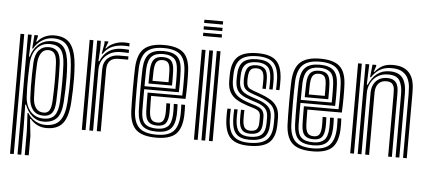

<svg xmlns="http://www.w3.org/2000/svg" viewBox="-60 -938 2837 1276"><g transform="rotate(5 1358.5 -300.0)"><path d="M143.3 200V38.7L137.3 -79.9H143.2Q161.7 -48.5 193.3 -29.9Q225 -11.3 261.6 -11.3Q327.1 -11.3 358.2 -49.4Q389.3 -87.4 395.6 -172.8Q398.8 -219.2 399.9 -260.1Q401.1 -301.1 400.3 -340.8Q399.5 -380.6 396.4 -423.3Q389.7 -509.3 359.7 -549.2Q329.7 -589.2 265.6 -589.2Q224.2 -589.2 190.2 -567Q156.2 -544.9 136.8 -509.6H131.1L138.1 -600H161.8V-591.6L153.2 -556.7H158.2Q177.9 -581.9 207.4 -595.5Q236.9 -609.1 271.1 -609.1Q344.1 -609.1 378.8 -564.7Q413.4 -520.4 421.3 -423Q424.5 -381.7 425.1 -341.5Q425.8 -301.3 424.6 -260.1Q423.5 -218.9 420.5 -174.1Q413.6 -77.3 379.1 -34.2Q344.6 9 271.3 9Q239.5 9 211.4 -4.1Q183.3 -17.3 163.6 -41.5H157.8L169.9 71.5V200ZM45.1 200V-600H70.1V200ZM95.1 200V-600H120L114.2 -454L119.8 -453.8Q132.3 -503.6 168.3 -536.5Q204.2 -569.4 258.7 -569.4Q312.4 -569.4 339 -535Q365.5 -500.7 371.7 -423.2Q374.8 -381.4 375.4 -341.9Q376.1 -302.4 374.9 -261.3Q373.8 -220.1 370.9 -172.9Q365.6 -97.3 336.9 -65.4Q308.1 -33.5 251.5 -31.8Q205.9 -30.7 172.8 -59.6Q139.6 -88.5 123.1 -134.1H117.4L120 4.1V200ZM247.2 -52.1Q297.3 -52.1 319.9 -81.3Q342.5 -110.5 345.9 -173.5Q348.8 -232.5 349.3 -293.5Q349.9 -354.5 346.8 -422Q343.4 -489.9 319.8 -519.7Q296.2 -549.5 245.9 -549.5Q208.3 -549.5 181.7 -531.1Q155.2 -512.7 140.5 -482Q125.9 -451.3 123.6 -414.2Q121.5 -368.5 120.5 -327.3Q119.6 -286.1 120.2 -249.6Q120.9 -213.1 122.9 -181.1Q125.8 -144.8 141.1 -115.6Q156.4 -86.4 183.3 -69.3Q210.2 -52.1 247.2 -52.1ZM243.7 -71.3Q198.4 -71.3 174 -100.7Q149.7 -130 147 -180.9Q145.2 -219.1 144.6 -257.8Q144 -296.5 144.8 -335.7Q145.5 -374.9 147.2 -414.5Q150.1 -471.6 175 -500Q200 -528.3 239.6 -528.3Q279.2 -528.3 299.3 -504.4Q319.4 -480.5 322 -423Q323.7 -383 324 -343.1Q324.3 -303.2 323.7 -261.4Q323 -219.6 321.2 -173.9Q319 -118 300.3 -94.6Q281.6 -71.3 243.7 -71.3ZM243.6 -91.6Q269.7 -91.6 281.9 -111.1Q294.1 -130.6 296.2 -174.7Q299.5 -242.7 299.7 -300.7Q299.9 -358.8 297 -423Q294.9 -467.7 281.6 -488.1Q268.2 -508.4 239.6 -508.4Q208.7 -508.4 191.7 -483.1Q174.7 -457.8 171.9 -414.1Q170.1 -378.9 169.4 -339.6Q168.6 -300.3 169.3 -259.8Q169.9 -219.3 171.9 -180.3Q174.3 -139.4 192.5 -115.5Q210.7 -91.6 243.6 -91.6Z M556.6 0V-600H581.3L581.5 -540L576.7 -463.9H582.5Q603.6 -513.2 639.5 -536.2Q675.3 -559.1 725.7 -559.1Q738.9 -559.1 752.7 -558.5Q766.5 -558 772.7 -557.3V-535.6Q765.3 -536.2 750.2 -536.7Q735 -537.2 721 -537.2Q675.2 -537.2 644.1 -518.7Q613 -500.2 597.3 -471Q581.6 -441.7 581.6 -409.2V0ZM506.6 0V-600H531.6V0ZM606.5 0V-411.4Q606.5 -460.3 635.4 -486.7Q664.3 -513.1 709.7 -513.1Q725.7 -513.1 741.9 -513.1Q758.2 -513.1 772.7 -513.1V-491.1Q758.3 -491.3 741.4 -491.2Q724.4 -491.1 709.7 -491.1Q670 -491.1 651.4 -471.4Q632.7 -451.6 632.7 -414V0ZM594 -515.1 606.2 -580.7V-600H631.1L631.4 -595.9L615.1 -552.7H619.7Q638.3 -576.2 670.8 -589.5Q703.3 -602.9 737.1 -602.9Q745 -602.9 754.4 -602.4Q763.8 -601.9 772.7 -600.8V-579.1Q765.3 -580.1 756.9 -580.6Q748.5 -581.1 738.9 -581.1Q693.2 -581.1 658.6 -566Q624 -550.9 599.9 -515.1Z M1003.5 9Q911 9 869.4 -28.3Q827.8 -65.7 823.2 -151.5Q822.2 -176.2 821.6 -215.7Q821 -255.1 821 -299.1Q821 -343 821.6 -382.4Q822.2 -421.7 823.3 -446.1Q828.6 -534.9 871.1 -572Q913.7 -609 1001.9 -609Q1090.9 -609 1131.7 -572.7Q1172.6 -536.4 1176.6 -451Q1177.5 -432.5 1177.9 -410.5Q1178.2 -388.5 1178.2 -364.3Q1178.1 -340.1 1177.5 -314.8Q1176.9 -289.6 1175.6 -264.6H945.8Q946 -245.1 946.2 -225.4Q946.5 -205.6 946.9 -188.9Q947.3 -172.2 947.7 -161.4Q949.8 -124.6 962.3 -108.1Q974.7 -91.6 1003.5 -91.6Q1028.3 -91.6 1039.3 -106.5Q1050.2 -121.5 1052 -157.8Q1052.6 -167.8 1052.3 -185Q1052.1 -202.1 1051 -224.9H1076Q1077 -202.6 1077.3 -185Q1077.5 -167.4 1077 -156.7Q1074.8 -110.2 1057.9 -90.8Q1041.1 -71.5 1003.5 -71.5Q961.9 -71.5 943.3 -91.5Q924.6 -111.5 922.5 -158.6Q922 -173.2 921.6 -193.7Q921.2 -214.3 921 -237.9Q920.8 -261.5 920.8 -284.7H1151.7Q1152.6 -305.6 1153 -327.5Q1153.3 -349.4 1153.3 -371Q1153.3 -392.6 1152.9 -412.6Q1152.5 -432.6 1151.7 -449.9Q1148 -525.6 1112.9 -557.2Q1077.7 -588.9 1001.9 -588.9Q925.3 -588.9 889.1 -555.8Q852.9 -522.8 848.3 -444.7Q847 -419.2 846.5 -379.4Q846 -339.5 846 -295.9Q846 -252.3 846.6 -214.2Q847.2 -176.2 848 -154.1Q852.1 -78.2 887.4 -44.7Q922.7 -11.1 1003.5 -11.1Q1079.8 -11.1 1113.9 -43.9Q1148 -76.6 1151.7 -152.8Q1152.2 -163.9 1152.1 -176Q1152 -188.2 1151.7 -200.8Q1151.3 -213.3 1150.7 -224.9H1175.6Q1176.5 -208.7 1177 -188.9Q1177.4 -169.1 1176.6 -151.9Q1172.6 -65.3 1132.5 -28.1Q1092.5 9 1003.5 9ZM1003.5 -31.2Q937.4 -31.2 907 -59.5Q876.5 -87.7 873 -155Q871.9 -177.9 871.4 -216.1Q870.9 -254.4 870.9 -297.7Q870.9 -341 871.5 -380Q872 -419 873.2 -443.1Q877.3 -510.8 907.2 -539.8Q937.2 -568.8 1001.9 -568.8Q1064.1 -568.8 1093.9 -541.9Q1123.7 -515.1 1126.7 -449.2Q1127.6 -431.1 1128 -408Q1128.4 -384.9 1128.4 -358.7Q1128.3 -332.6 1127.4 -304.8H896.1Q895.9 -259.9 896 -225.7Q896.1 -191.4 896.5 -156.8Q897.5 -100.2 921.9 -75.8Q946.4 -51.3 1003.5 -51.3Q1050.8 -51.3 1074.9 -73.4Q1098.9 -95.5 1101.7 -154.2Q1102.3 -169.1 1102 -186.9Q1101.8 -204.6 1100.7 -224.9H1125.7Q1126.6 -206.6 1127 -188.5Q1127.4 -170.4 1126.7 -153.5Q1123.6 -87.5 1095.3 -59.4Q1066.9 -31.2 1003.5 -31.2ZM896.3 -325H1102.8Q1103.3 -349.5 1103.3 -371.7Q1103.2 -393.9 1102.9 -413.4Q1102.5 -432.8 1101.7 -448.7Q1099.2 -506.6 1073.7 -527.7Q1048.3 -548.7 1001.9 -548.7Q950.5 -548.7 925.9 -524.3Q901.4 -499.9 897.9 -441.4Q897.5 -428.2 897 -395.6Q896.5 -363.1 896.3 -325ZM921 -345.1Q921.3 -361 921.5 -378.4Q921.7 -395.7 922.1 -411.8Q922.5 -427.9 922.9 -439.9Q925.8 -488 944.2 -508.3Q962.6 -528.5 1001.9 -528.5Q1040.8 -528.5 1057.9 -509.3Q1075 -490.1 1077 -446.1Q1077.5 -435.5 1077.9 -419.3Q1078.3 -403.1 1078.3 -383.8Q1078.4 -364.6 1078.1 -345.1ZM946.2 -365.2H1053Q1053.2 -380.8 1053.1 -396.2Q1052.9 -411.5 1052.6 -424.5Q1052.3 -437.4 1052 -445.3Q1050.4 -479.3 1038.9 -493.9Q1027.3 -508.4 1001.9 -508.4Q975 -508.4 962.5 -492.6Q950 -476.7 947.9 -438.8Q947.6 -429.2 947.2 -418.1Q946.9 -407 946.7 -393.9Q946.4 -380.8 946.2 -365.2Z M1254.6 -778.3V-800H1379.4V-778.3ZM1254.6 -691.3V-713.1H1379.4V-691.3ZM1254.6 -734.8V-756.5H1379.4V-734.8ZM1354.5 0V-600H1379.4V0ZM1254.6 0V-600H1279.6V0ZM1304.6 0V-600H1329.5V0Z M1622.7 9Q1538.2 9 1499.7 -28.2Q1461.3 -65.5 1457.5 -151.9Q1456.8 -169.6 1456.8 -189.7Q1456.8 -209.7 1458.3 -224.9H1481Q1479.8 -210.5 1479.7 -190.8Q1479.5 -171.1 1480.2 -153.2Q1483.6 -77.1 1516.7 -44.1Q1549.8 -11.1 1622.7 -11.1Q1703.7 -11.1 1738.6 -43.2Q1773.5 -75.4 1774 -148.7Q1774.2 -155.6 1774.3 -162.3Q1774.3 -169 1774.3 -175.9Q1774.2 -182.7 1774.2 -189.5Q1774.2 -246.9 1744.3 -274.9Q1714.3 -302.9 1660.8 -321.4L1615.1 -337.3Q1589.6 -346.3 1576.2 -356.2Q1562.8 -366.1 1557.5 -378.7Q1552.2 -391.3 1550.9 -408.3Q1550 -416.3 1550.1 -426Q1550.3 -435.6 1550.9 -445.3Q1553.9 -489.9 1570.5 -509.2Q1587 -528.5 1628.3 -528.5Q1662.5 -528.5 1681.3 -511.1Q1700.1 -493.7 1702 -446.5Q1702.5 -435.1 1702.2 -416.4Q1701.9 -397.7 1701.2 -376.9H1678.4Q1679.1 -396.7 1679.4 -414.6Q1679.8 -432.5 1679.3 -445.4Q1677.9 -479.3 1665.9 -493.8Q1653.9 -508.4 1628.3 -508.4Q1599.9 -508.4 1588.4 -493.8Q1576.8 -479.2 1575 -445.3Q1574.5 -435 1574.5 -426.3Q1574.5 -417.5 1575 -408.3Q1576.2 -391.8 1581.9 -382.6Q1587.6 -373.3 1597.9 -367.9Q1608.1 -362.6 1622.2 -357.3L1666.7 -341.5Q1704.7 -328.2 1734.4 -310.7Q1764.2 -293.3 1781.3 -264.8Q1798.4 -236.4 1798.4 -189.5Q1798.4 -182.3 1798.4 -175.6Q1798.5 -169 1798.4 -162.3Q1798.4 -155.7 1798.2 -148.6Q1797.5 -65.1 1757.3 -28Q1717.1 9 1622.7 9ZM1622.7 -31.2Q1561 -31.2 1533.4 -60.1Q1505.9 -88.9 1503 -154.1Q1502.5 -169.5 1502.5 -188.8Q1502.5 -208.2 1503.7 -224.9H1526.5Q1525.4 -208.2 1525.3 -189Q1525.3 -169.8 1525.7 -155.3Q1528.1 -99.7 1550.7 -75.5Q1573.3 -51.3 1622.7 -51.3Q1678.3 -51.3 1701.8 -74.5Q1725.2 -97.6 1725.7 -148.8Q1726 -159.8 1726 -169.5Q1725.9 -179.2 1725.9 -189.5Q1725.9 -226.8 1707.6 -247.4Q1689.2 -268 1649.2 -281.3L1601.3 -297.1Q1566.5 -308.6 1545.4 -322.9Q1524.2 -337.1 1514.2 -357.5Q1504.1 -378 1502.6 -408.2Q1502.2 -418.4 1502.3 -427.6Q1502.5 -436.8 1502.6 -445.4Q1502.9 -511.1 1531.9 -539.9Q1560.9 -568.8 1628.3 -568.8Q1689.1 -568.8 1716.8 -541.1Q1744.5 -513.4 1747.3 -449.3Q1747.8 -434.5 1747.7 -417Q1747.6 -399.5 1746.5 -376.9H1723.7Q1724.7 -398.9 1724.9 -415.7Q1725.2 -432.5 1724.5 -448.9Q1722.2 -505.4 1698.1 -527Q1674 -548.7 1628.3 -548.7Q1574 -548.7 1550.5 -524.5Q1527 -500.4 1526.7 -445.4Q1526.6 -436.3 1526.5 -427.1Q1526.3 -417.9 1526.7 -408.2Q1528.3 -383.2 1536.8 -366.5Q1545.3 -349.7 1562.7 -338.2Q1580 -326.7 1608.2 -317.2L1655.1 -301.3Q1704.1 -284.9 1727.1 -260.3Q1750.1 -235.7 1750.1 -189.5Q1750.1 -179.2 1750.1 -169.1Q1750.1 -158.9 1749.9 -148.8Q1749.3 -86.4 1720.2 -58.8Q1691.1 -31.2 1622.7 -31.2ZM1622.7 -71.5Q1585.4 -71.5 1567.9 -91.1Q1550.4 -110.7 1548.4 -156.4Q1548 -170.1 1548 -188.6Q1548 -207.1 1549.1 -224.9H1571.8Q1570.8 -208.6 1570.7 -190.7Q1570.7 -172.7 1571.2 -158.1Q1572.7 -122.4 1584.7 -107Q1596.8 -91.6 1622.7 -91.6Q1652.3 -91.6 1664.6 -105.3Q1677 -119.1 1677.4 -148.9Q1677.7 -159.7 1677.7 -169.4Q1677.6 -179.2 1677.6 -189.5Q1677.6 -213 1667 -224Q1656.4 -235 1637.5 -241.1L1587.2 -257Q1549.5 -269 1519.5 -286.2Q1489.6 -303.3 1472.1 -332.3Q1454.6 -361.3 1454.2 -408.1Q1454.1 -418.7 1454.1 -428.2Q1454.2 -437.6 1454.2 -445.5Q1454.6 -532.8 1494.8 -570.9Q1535 -609 1628.3 -609Q1712.7 -609 1750.9 -572.4Q1789 -535.8 1792.8 -451.1Q1793.5 -434.3 1793.2 -414.6Q1792.8 -394.9 1792 -376.9H1769.2Q1769.9 -393 1770.3 -413.1Q1770.7 -433.3 1770 -449.9Q1766.7 -524.4 1733.8 -556.7Q1700.9 -588.9 1628.3 -588.9Q1548 -588.9 1513.3 -555.5Q1478.7 -522 1478.4 -445.5Q1478.3 -436.3 1478.2 -427.1Q1478 -417.9 1478.4 -408.1Q1480 -371 1492.7 -346.5Q1505.4 -321.9 1530.6 -305.7Q1555.7 -289.5 1594.1 -277L1643.4 -261.2Q1676.6 -250.4 1689.2 -233.5Q1701.8 -216.7 1701.8 -189.5Q1701.8 -182.9 1701.8 -176.3Q1701.8 -169.7 1701.8 -163.1Q1701.8 -156.4 1701.6 -148.9Q1701.1 -108 1683 -89.7Q1664.9 -71.5 1622.7 -71.5Z M2046 9Q1953.5 9 1911.9 -28.3Q1870.3 -65.7 1865.7 -151.5Q1864.7 -176.2 1864.1 -215.7Q1863.5 -255.1 1863.5 -299.1Q1863.5 -343 1864.1 -382.4Q1864.7 -421.7 1865.8 -446.1Q1871.1 -534.9 1913.6 -572Q1956.2 -609 2044.4 -609Q2133.4 -609 2174.2 -572.7Q2215.1 -536.4 2219.1 -451Q2220 -432.5 2220.4 -410.5Q2220.7 -388.5 2220.7 -364.3Q2220.6 -340.1 2220 -314.8Q2219.4 -289.6 2218.1 -264.6H1988.3Q1988.5 -245.1 1988.7 -225.4Q1989 -205.6 1989.4 -188.9Q1989.8 -172.2 1990.2 -161.4Q1992.3 -124.6 2004.8 -108.1Q2017.2 -91.6 2046 -91.6Q2070.8 -91.6 2081.8 -106.5Q2092.7 -121.5 2094.5 -157.8Q2095.1 -167.8 2094.8 -185Q2094.6 -202.1 2093.5 -224.9H2118.5Q2119.5 -202.6 2119.8 -185Q2120 -167.4 2119.5 -156.7Q2117.3 -110.2 2100.4 -90.8Q2083.6 -71.5 2046 -71.5Q2004.4 -71.5 1985.8 -91.5Q1967.1 -111.5 1965 -158.6Q1964.5 -173.2 1964.1 -193.7Q1963.7 -214.3 1963.5 -237.9Q1963.3 -261.5 1963.3 -284.7H2194.2Q2195.1 -305.6 2195.5 -327.5Q2195.8 -349.4 2195.8 -371Q2195.8 -392.6 2195.4 -412.6Q2195 -432.6 2194.2 -449.9Q2190.5 -525.6 2155.4 -557.2Q2120.2 -588.9 2044.4 -588.9Q1967.8 -588.9 1931.6 -555.8Q1895.4 -522.8 1890.8 -444.7Q1889.5 -419.2 1889 -379.4Q1888.5 -339.5 1888.5 -295.9Q1888.5 -252.3 1889.1 -214.2Q1889.7 -176.2 1890.5 -154.1Q1894.6 -78.2 1929.9 -44.7Q1965.2 -11.1 2046 -11.1Q2122.3 -11.1 2156.4 -43.9Q2190.5 -76.6 2194.2 -152.8Q2194.7 -163.9 2194.6 -176Q2194.5 -188.2 2194.2 -200.8Q2193.8 -213.3 2193.2 -224.9H2218.1Q2219 -208.7 2219.5 -188.9Q2219.9 -169.1 2219.1 -151.9Q2215.1 -65.3 2175 -28.1Q2135 9 2046 9ZM2046 -31.2Q1979.9 -31.2 1949.5 -59.5Q1919 -87.7 1915.5 -155Q1914.4 -177.9 1913.9 -216.1Q1913.4 -254.4 1913.4 -297.7Q1913.4 -341 1914 -380Q1914.5 -419 1915.7 -443.1Q1919.8 -510.8 1949.7 -539.8Q1979.7 -568.8 2044.4 -568.8Q2106.6 -568.8 2136.4 -541.9Q2166.2 -515.1 2169.2 -449.2Q2170.1 -431.1 2170.5 -408Q2170.9 -384.9 2170.9 -358.7Q2170.8 -332.6 2169.9 -304.8H1938.6Q1938.4 -259.9 1938.5 -225.7Q1938.6 -191.4 1939 -156.8Q1940 -100.2 1964.4 -75.8Q1988.9 -51.3 2046 -51.3Q2093.3 -51.3 2117.4 -73.4Q2141.4 -95.5 2144.2 -154.2Q2144.8 -169.1 2144.5 -186.9Q2144.3 -204.6 2143.2 -224.9H2168.2Q2169.1 -206.6 2169.5 -188.5Q2169.9 -170.4 2169.2 -153.5Q2166.1 -87.5 2137.8 -59.4Q2109.4 -31.2 2046 -31.2ZM1938.8 -325H2145.3Q2145.8 -349.5 2145.8 -371.7Q2145.7 -393.9 2145.4 -413.4Q2145 -432.8 2144.2 -448.7Q2141.7 -506.6 2116.2 -527.7Q2090.8 -548.7 2044.4 -548.7Q1993 -548.7 1968.4 -524.3Q1943.9 -499.9 1940.4 -441.4Q1940 -428.2 1939.5 -395.6Q1939 -363.1 1938.8 -325ZM1963.5 -345.1Q1963.8 -361 1964 -378.4Q1964.2 -395.7 1964.6 -411.8Q1965 -427.9 1965.4 -439.9Q1968.3 -488 1986.7 -508.3Q2005.1 -528.5 2044.4 -528.5Q2083.3 -528.5 2100.4 -509.3Q2117.5 -490.1 2119.5 -446.1Q2120 -435.5 2120.4 -419.3Q2120.8 -403.1 2120.8 -383.8Q2120.9 -364.6 2120.6 -345.1ZM1988.7 -365.2H2095.5Q2095.7 -380.8 2095.6 -396.2Q2095.4 -411.5 2095.1 -424.5Q2094.8 -437.4 2094.5 -445.3Q2092.9 -479.3 2081.4 -493.9Q2069.8 -508.4 2044.4 -508.4Q2017.5 -508.4 2005 -492.6Q1992.5 -476.7 1990.4 -438.8Q1990.1 -429.2 1989.7 -418.1Q1989.4 -407 1989.2 -393.9Q1988.9 -380.8 1988.7 -365.2Z M2649.6 0V-426.7Q2649.6 -445.6 2647.6 -472.6Q2645.6 -499.6 2634.4 -526Q2623.2 -552.3 2596.7 -570Q2570.1 -587.7 2521 -587.7Q2475.7 -587.7 2445 -569.3Q2414.3 -550.9 2390.4 -515.1H2384.5L2393.5 -600H2418.3L2418.7 -591.2L2405.6 -552.7H2410.2Q2433.5 -580.8 2460.5 -595.1Q2487.5 -609.5 2528.9 -609.5Q2573.8 -609.5 2601.7 -596Q2629.6 -582.6 2644.7 -561.2Q2659.9 -539.8 2666.1 -515.5Q2672.4 -491.2 2673.4 -468.8Q2674.4 -446.5 2674.4 -431.6V0ZM2297.1 0V-600H2322.1V0ZM2397 0V-411.4Q2397 -443.5 2409.1 -467.9Q2421.1 -492.2 2443.8 -506Q2466.4 -519.7 2498.2 -519.7Q2528.1 -519.7 2544 -508.8Q2560 -497.9 2566.5 -481.5Q2573 -465 2574.1 -447.6Q2575.1 -430.2 2575.1 -417.1V0H2550.1V-415.6Q2550.1 -431 2548.7 -450.2Q2547.2 -469.5 2535.8 -483.6Q2524.4 -497.7 2494.6 -497.7Q2472 -497.7 2456 -487.8Q2440 -477.9 2431.5 -459.2Q2423.1 -440.6 2423.1 -414V0ZM2347.1 0V-600H2371.8L2367.2 -463.9H2373Q2393.8 -512.8 2428.3 -539.4Q2462.8 -566 2513.6 -565.6Q2572.6 -565.1 2598.6 -530Q2624.6 -494.9 2624.6 -425.1V0H2599.7V-421.9Q2599.7 -476.7 2580.3 -510.2Q2560.9 -543.8 2504.4 -543.8Q2461.7 -543.8 2432.1 -524.5Q2402.5 -505.2 2387.3 -474.4Q2372.1 -443.7 2372.1 -409.2V0Z"/></g></svg>

Font: Big Shoulders Inline Thin
Style: Regular
Weight: 100
Designer: Patric King
Foundry: XO Type Co
Version: Version 2.002